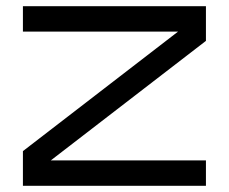

<svg xmlns="http://www.w3.org/2000/svg" viewBox="-20 -600 738 620"><path d="M54 -498V-580H645V-468L144 -82H645V0H54V-112L555 -498Z"/></svg>

Font: Orbitron
Style: Regular
Weight: 400
Designer: Matt McInerney
Foundry: Matt McInerney
Version: 1.000